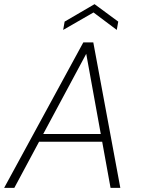

<svg xmlns="http://www.w3.org/2000/svg" viewBox="-30 -904 677 924"><path d="M-10 0 371 -700H419L549 0H502L385 -645L39 0ZM128 -222 149 -259H480L488 -222ZM274 -760 281 -800 425 -884 539 -800 532 -760 420 -844Z"/></svg>

Font: DM Sans 16pt ExtraLight
Style: Italic
Weight: 250
Italic angle: -10°
Version: Version 4.004;gftools[0.9.30]